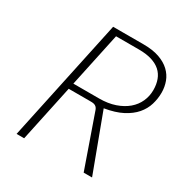

<svg xmlns="http://www.w3.org/2000/svg" viewBox="-165 -838 924 967"><g transform="rotate(30 297.0 -355.0)"><path d="M178.7 -328.1 108.9 0H64.9L216.3 -710.4H393.6Q447.3 -710.4 485.4 -697Q523.4 -683.6 547.6 -660.6Q571.8 -637.7 582.8 -607.7Q593.8 -577.6 593.8 -544.9Q593.8 -509.8 583.5 -475.6Q573.2 -441.4 548.6 -412.6Q523.9 -383.8 482.9 -362.5Q441.9 -341.3 380.4 -331.1L503.9 0H455.1L348.6 -304.2Q345.2 -313.5 339.6 -318.6Q334 -323.7 327.4 -325.7Q320.8 -327.6 313.5 -327.9Q306.2 -328.1 299.8 -328.1ZM186 -362.3H335.4Q387.2 -362.3 427.5 -376.2Q467.8 -390.1 495.4 -413.6Q522.9 -437 537.1 -468.5Q551.3 -500 551.3 -535.2Q551.3 -568.4 541.5 -594.7Q531.7 -621.1 511.5 -639.2Q491.2 -657.2 460.2 -666.7Q429.2 -676.3 386.2 -676.3H252.9Z"/></g></svg>

Font: Ufes Sans Thin
Style: Italic
Weight: 100
Designer: Ricardo Esteves & Thais Bronze
Foundry: ProDesignUfes - Ricardo Esteves, Thais Bronze
Version: Version 2.0